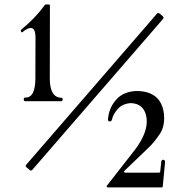

<svg xmlns="http://www.w3.org/2000/svg" viewBox="-20 -712 782 845"><path d="M682.6 -652.3 696.8 -640.1Q702.1 -633.8 697.3 -628.4L122.1 35.6Q116.2 41.5 110.8 36.1L96.2 23.9Q90.3 19 95.7 12.7L670.9 -651.9Q674.8 -657.2 682.6 -652.3ZM85 -575.7Q76.2 -565.9 72.8 -572.3Q69.8 -577.6 75.2 -583Q135.3 -632.3 177.2 -689.9Q178.7 -692.4 181.2 -692.4H194.3Q199.7 -692.4 199.7 -687.5L199.2 -366.2Q199.2 -283.2 250 -281.7Q255.9 -281.7 255.9 -274.4Q254.9 -266.6 249 -266.6H91.3Q84.5 -266.6 84.5 -274.9Q84.5 -282.7 90.8 -282.7Q135.7 -280.8 135.7 -367.7L136.2 -547.4Q136.2 -612.3 85 -575.7ZM455.6 -190.9Q460.4 -239.7 492.7 -274.9Q523.9 -309.1 579.6 -311.5Q690.4 -311.5 701.7 -209Q706.1 -156.2 683.6 -123Q659.2 -85.9 632.8 -61L527.8 39.6Q524.4 42.5 526.9 45.4Q527.3 47.9 531.7 47.9H680.2Q684.1 47.9 685.1 43.5L689.9 -1Q691.4 -9.3 698.7 -8.8Q706.5 -8.8 706.5 2L696.3 108.4Q695.3 112.8 691.4 112.8H454.1Q451.2 112.8 449.7 110.4Q448.7 107.4 450.7 105L572.3 -50.8Q633.3 -130.4 625 -192.9Q616.2 -255.4 556.6 -258.3Q518.6 -255.9 498.5 -232.4Q477.5 -209 473.1 -187Q471.2 -176.8 461.9 -177.7Q453.1 -178.2 455.6 -190.9Z"/></svg>

Font: Bertholdr Mainzer Fraktur
Style: Regular
Weight: 400
Designer: Peter Wiegel, original typeface by Carl Albert Fahrenwaldt 1901
Foundry: Peter Wiegel
Version: Version 1.000 2010 initial release